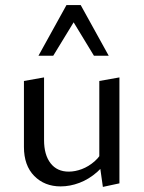

<svg xmlns="http://www.w3.org/2000/svg" viewBox="-20 -727 564 754"><path d="M218 5Q155 5 114.5 -36Q74 -77 74 -150V-409L153 -423V-177Q153 -119 178.5 -86Q204 -53 250 -53Q275 -53 301.5 -63Q328 -73 351.5 -93.5Q375 -114 390 -147L417 -123Q394 -80 361.5 -51.5Q329 -23 292 -9Q255 5 218 5ZM384 7 370 -92V-409L449 -423V-7ZM349 -508 256 -661 241 -707H297L407 -508ZM131 -508 241 -707H297L283 -662L189 -508Z"/></svg>

Font: Ysabeau Office Medium
Style: Regular
Weight: 500
Designer: Christian Thalmann (Catharsis Fonts)
Version: Version 2.001;gftools[0.9.30]; featfreeze: tnum,lnum,ss02